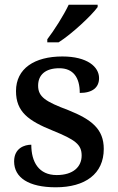

<svg xmlns="http://www.w3.org/2000/svg" viewBox="-20 -786 503 816"><path d="M181 -619V-606H229C286 -642 370 -721 395 -756V-766H272C251 -721 210 -657 181 -619ZM217 10C342 10 421 -47 421 -153C421 -237 370 -278 270 -318C174 -354 142 -374 142 -422C142 -467 172 -496 232 -496C291 -496 319 -457 319 -391C374 -391 401 -415 401 -454C401 -502 351 -546 245 -546C127 -546 48 -495 48 -399C48 -311 100 -273 204 -231C300 -192 327 -172 327 -125C327 -77 291 -42 221 -42C145 -42 113 -97 113 -171C85 -171 40 -157 40 -100C40 -31 102 10 217 10Z"/></svg>

Font: Noto Naskh Arabic UI Medium
Style: Regular
Weight: 500
Designer: Monotype Design Team, David Williams, Mohamad Dakak and Nizar Qandah
Foundry: Monotype Imaging Inc.
Version: Version 2.014